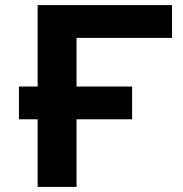

<svg xmlns="http://www.w3.org/2000/svg" viewBox="-20 -730 713 750"><path d="M279 -264V0H127V-264H54V-392H127V-710H652V-582H279V-392H496V-264Z"/></svg>

Font: Geist
Style: Bold
Weight: 400
Designer: Basement.studio, Andrés Briganti, Mateo Zaragoza
Foundry: Basement.studio, Vercel, Andrés Briganti, Guido Ferreyra, Mateo Zaragoza
Version: Version 1.401